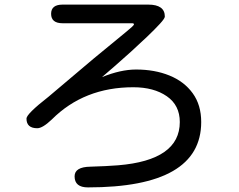

<svg xmlns="http://www.w3.org/2000/svg" viewBox="-20 -781 1040 834"><path d="M362 33Q304 33 304 -15Q304 -56 373 -57Q442 -59 493 -63Q761 -85 761 -251Q761 -324 704.5 -363Q648 -402 559 -402Q345 -402 205 -262Q165 -224 142 -224Q95 -224 95 -266Q95 -286 191 -361L385 -525L526 -641Q562 -670 562 -675Q562 -680 554 -680H252Q202 -680 202 -721Q202 -761 252 -761H624Q696 -761 696 -709Q696 -701 674.5 -677.5Q653 -654 619.5 -622Q586 -590 548.5 -556Q511 -522 477.5 -493Q444 -464 423 -446Q504 -479 571 -479Q652 -479 716 -453Q780 -427 817 -376Q854 -325 854 -251Q854 33 362 33Z"/></svg>

Font: Huninn
Style: Regular
Weight: 400
Designer: justfont
Foundry: justfont
Version: Version 1.003